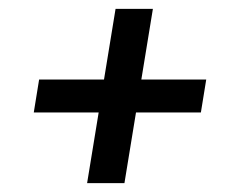

<svg xmlns="http://www.w3.org/2000/svg" viewBox="-20 -556 540 432"><path d="M176 -144 202 -303H56L68 -377H214L240 -536H324L298 -377H444L432 -303H286L260 -144Z"/></svg>

Font: Iosevka Medium Oblique
Style: Regular
Weight: 500
Italic angle: -9°
Monospace: yes
Designer: Belleve Invis
Foundry: Belleve Invis
Version: Version 32.5.0; ttfautohint (v1.8.4)